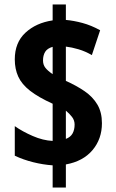

<svg xmlns="http://www.w3.org/2000/svg" viewBox="-20 -779 519 857"><path d="M215 -41Q172 -44 128 -55Q84 -66 46 -84V-216Q80 -192 126 -172Q172 -152 215 -150V-316Q151 -345 114 -374Q77 -403 61.5 -437Q46 -471 46 -514Q46 -589 93.5 -633Q141 -677 215 -688V-759H274V-690Q309 -687 348 -676.5Q387 -666 427 -644L390 -533Q361 -550 330.5 -559Q300 -568 274 -571V-418Q321 -397 357.5 -372Q394 -347 414.5 -312.5Q435 -278 435 -229Q435 -159 393 -109Q351 -59 274 -45V58H215ZM215 -570Q191 -563 181.5 -547.5Q172 -532 172 -509Q172 -490 182.5 -476.5Q193 -463 215 -448ZM274 -159Q295 -167 304 -183.5Q313 -200 313 -223Q313 -242 301.5 -257Q290 -272 274 -285Z"/></svg>

Font: Noto Sans Sinhala ExtraCondensed ExtraBold
Style: Regular
Weight: 800
Width: 2
Designer: Jelle Bosma - Monotype Design Team
Foundry: Monotype Imaging Inc.
Version: Version 2.006; ttfautohint (v1.8.4.7-5d5b)